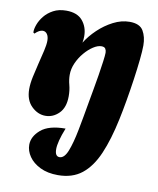

<svg xmlns="http://www.w3.org/2000/svg" viewBox="-86 -567 749 908"><g transform="rotate(10 288.5 -113.5)"><path d="M254 273Q204 273 168.5 255.5Q133 238 114.5 211Q96 184 96 155Q96 115 134 82.5Q172 50 252 50Q238 85 231.5 110.5Q225 136 225 153Q225 188 247 188Q270 188 285.5 149Q301 110 313.5 45.5Q326 -19 339 -95Q343 -118 349.5 -153.5Q356 -189 362 -226.5Q368 -264 372 -294Q376 -324 376 -336Q376 -347 371 -355Q366 -363 352 -363Q334 -363 312.5 -349Q291 -335 271.5 -312Q252 -289 239.5 -261Q227 -233 227 -204Q227 -181 233.5 -156.5Q240 -132 240 -103Q240 -49 212 -21Q184 7 147 7Q110 7 80 -22.5Q50 -52 50 -105Q50 -131 57 -164Q64 -197 72.5 -231Q81 -265 88 -295Q95 -325 95 -344Q95 -364 87 -375.5Q79 -387 66 -387Q49 -387 29 -367L23 -371Q22 -387 30 -409Q38 -431 54.5 -451.5Q71 -472 97 -486Q123 -500 159 -500Q212 -500 237.5 -469.5Q263 -439 263 -395Q263 -379 260 -364Q281 -398 313.5 -429Q346 -460 385 -480Q424 -500 463 -500Q512 -500 529 -471Q546 -442 546 -401Q546 -376 541.5 -332.5Q537 -289 529.5 -236.5Q522 -184 513 -132Q504 -80 495 -38Q474 62 444 131.5Q414 201 368.5 237Q323 273 254 273Z"/></g></svg>

Font: Agbalumo
Style: Regular
Weight: 400
Designer: Raphael Alegbeleye
Foundry: Sorkin Type Co.
Version: Version 1.000; ttfautohint (v1.8.4)